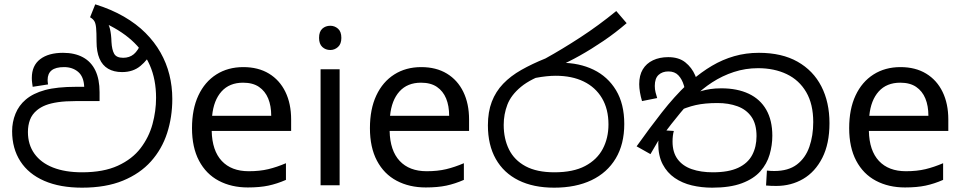

<svg xmlns="http://www.w3.org/2000/svg" viewBox="-20 -856 4452 887"><path d="M359 11Q257 11 184.5 -20.5Q112 -52 74 -111Q36 -170 36 -250Q36 -292 51.5 -330.5Q67 -369 99 -396Q133 -425 188 -440Q243 -455 333 -455H369Q367 -502 341 -524Q315 -546 276 -546Q237 -546 218.5 -531Q200 -516 200 -487Q200 -482 200.5 -477Q201 -472 202 -466L131 -455Q130 -463 128.5 -473Q127 -483 127 -496Q127 -553 165.5 -582.5Q204 -612 271 -612Q325 -612 363 -591.5Q401 -571 420.5 -530.5Q440 -490 440 -430V-389H330Q282 -389 248 -384Q214 -379 191 -370Q168 -361 151 -347Q128 -328 118.5 -302.5Q109 -277 109 -246Q109 -188 139 -146Q169 -104 225 -82Q281 -60 359 -60Q458 -60 524.5 -90.5Q591 -121 629.5 -171.5Q668 -222 684.5 -282.5Q701 -343 701 -404Q701 -489 672 -555Q643 -621 587.5 -670.5Q532 -720 451 -755Q438 -761 424 -766Q410 -771 396 -776L420 -836Q494 -813 552 -779.5Q610 -746 652 -704Q694 -662 721.5 -613.5Q749 -565 762.5 -511Q776 -457 776 -399Q776 -315 752 -241Q728 -167 677.5 -110.5Q627 -54 548 -21.5Q469 11 359 11ZM544 -523Q506 -523 479.5 -538.5Q453 -554 439.5 -585.5Q426 -617 426 -664Q426 -706 424 -727Q422 -748 416 -758Q410 -768 398 -775L429 -800Q454 -784 468 -765.5Q482 -747 488 -722.5Q494 -698 495 -662Q497 -626 507.5 -607.5Q518 -589 549 -589Q578 -589 598 -605.5Q618 -622 634 -661L676 -611Q663 -580 629 -551.5Q595 -523 544 -523Z M1104 -546Q1173 -546 1222.5 -516Q1272 -486 1298.5 -431.5Q1325 -377 1325 -304V-251H958Q960 -160 1004.5 -112.5Q1049 -65 1129 -65Q1180 -65 1219.5 -74.5Q1259 -84 1301 -102V-25Q1260 -7 1220 1.5Q1180 10 1125 10Q1049 10 990.5 -21Q932 -52 899.5 -113.5Q867 -175 867 -264Q867 -352 896.5 -415Q926 -478 979.5 -512Q1033 -546 1104 -546ZM1103 -474Q1040 -474 1003.5 -433.5Q967 -393 960 -321H1233Q1233 -367 1219 -401Q1205 -435 1176.5 -454.5Q1148 -474 1103 -474Z M1549 -536V0H1461V-536ZM1506 -737Q1526 -737 1541.5 -723.5Q1557 -710 1557 -681Q1557 -653 1541.5 -639Q1526 -625 1506 -625Q1484 -625 1469 -639Q1454 -653 1454 -681Q1454 -710 1469 -723.5Q1484 -737 1506 -737Z M1926 -546Q1995 -546 2044.5 -516Q2094 -486 2120.5 -431.5Q2147 -377 2147 -304V-251H1780Q1782 -160 1826.5 -112.5Q1871 -65 1951 -65Q2002 -65 2041.5 -74.5Q2081 -84 2123 -102V-25Q2082 -7 2042 1.5Q2002 10 1947 10Q1871 10 1812.5 -21Q1754 -52 1721.5 -113.5Q1689 -175 1689 -264Q1689 -352 1718.5 -415Q1748 -478 1801.5 -512Q1855 -546 1926 -546ZM1925 -474Q1862 -474 1825.5 -433.5Q1789 -393 1782 -321H2055Q2055 -367 2041 -401Q2027 -435 1998.5 -454.5Q1970 -474 1925 -474Z M2540 11Q2444 11 2375.5 -23Q2307 -57 2270.5 -121.5Q2234 -186 2234 -277Q2234 -339 2252 -386Q2270 -433 2304.5 -469Q2339 -505 2388.5 -533Q2438 -561 2500 -586Q2576 -628 2660.5 -683Q2745 -738 2827 -805L2875 -749Q2824 -705 2768 -667Q2712 -629 2658.5 -599Q2605 -569 2560 -550L2518 -521Q2433 -493 2387 -455Q2341 -417 2324 -372.5Q2307 -328 2307 -279Q2307 -215 2331.5 -165.5Q2356 -116 2408 -88Q2460 -60 2541 -60Q2628 -60 2683 -89Q2738 -118 2764.5 -168Q2791 -218 2791 -281Q2791 -352 2761 -402.5Q2731 -453 2676.5 -479.5Q2622 -506 2547 -506Q2527 -506 2503.5 -503.5Q2480 -501 2456.5 -496.5Q2433 -492 2412 -485L2487 -555Q2504 -562 2524 -564Q2544 -566 2571 -566Q2656 -566 2722 -534Q2788 -502 2826 -439Q2864 -376 2864 -283Q2864 -190 2824.5 -124Q2785 -58 2712.5 -23.5Q2640 11 2540 11Z M3270 11Q3221 11 3176.5 0.5Q3132 -10 3097 -34Q3062 -58 3041.5 -97Q3021 -136 3021 -193Q3021 -204 3022.5 -220.5Q3024 -237 3030 -255L3093 -251Q3090 -241 3088.5 -228.5Q3087 -216 3087 -202Q3087 -152 3110.5 -120.5Q3134 -89 3176 -74.5Q3218 -60 3273 -60Q3346 -60 3390.5 -81Q3435 -102 3455 -140Q3475 -178 3475 -227Q3475 -283 3451.5 -316.5Q3428 -350 3387 -365Q3346 -380 3295 -380Q3236 -380 3194 -370.5Q3152 -361 3102 -338L3189 -424Q3202 -430 3220 -435.5Q3238 -441 3261 -444.5Q3284 -448 3312 -448Q3386 -448 3439 -423Q3492 -398 3520 -349Q3548 -300 3548 -229Q3548 -185 3535.5 -142Q3523 -99 3492.5 -64.5Q3462 -30 3407.5 -9.5Q3353 11 3270 11ZM3566 3Q3553 3 3541.5 2.5Q3530 2 3519 1L3523 -68Q3529 -67 3540 -66.5Q3551 -66 3557 -66Q3622 -66 3661.5 -96Q3701 -126 3719 -177.5Q3737 -229 3737 -292Q3737 -375 3704.5 -430.5Q3672 -486 3614.5 -513.5Q3557 -541 3482 -541Q3424 -541 3370.5 -523.5Q3317 -506 3270 -475.5Q3223 -445 3184 -405L3171 -391Q3145 -361 3123 -334.5Q3101 -308 3081.5 -283Q3062 -258 3042 -230L3030 -221L2985 -144L2921 -180Q2980 -263 3037.5 -336.5Q3095 -410 3156 -468L3174 -483Q3220 -523 3269 -552Q3318 -581 3372 -596.5Q3426 -612 3486 -612Q3592 -612 3664.5 -571Q3737 -530 3774.5 -457Q3812 -384 3812 -287Q3812 -192 3779 -127Q3746 -62 3690.5 -29.5Q3635 3 3566 3ZM3067 -592Q3116 -592 3146 -568Q3176 -544 3191.5 -508Q3207 -472 3210 -434L3152 -398Q3148 -432 3139.5 -461Q3131 -490 3114 -508Q3097 -526 3068 -526Q3040 -526 3022.5 -510Q3005 -494 3005 -459Q3005 -443 3008.5 -429.5Q3012 -416 3016 -403L2946 -389Q2940 -409 2936.5 -429.5Q2933 -450 2933 -467Q2933 -508 2949.5 -535.5Q2966 -563 2996.5 -577.5Q3027 -592 3067 -592Z M4140 -546Q4209 -546 4258.5 -516Q4308 -486 4334.5 -431.5Q4361 -377 4361 -304V-251H3994Q3996 -160 4040.5 -112.5Q4085 -65 4165 -65Q4216 -65 4255.5 -74.5Q4295 -84 4337 -102V-25Q4296 -7 4256 1.5Q4216 10 4161 10Q4085 10 4026.5 -21Q3968 -52 3935.5 -113.5Q3903 -175 3903 -264Q3903 -352 3932.5 -415Q3962 -478 4015.5 -512Q4069 -546 4140 -546ZM4139 -474Q4076 -474 4039.5 -433.5Q4003 -393 3996 -321H4269Q4269 -367 4255 -401Q4241 -435 4212.5 -454.5Q4184 -474 4139 -474Z"/></svg>

Font: lsinhala05
Style: Book
Weight: 400
Designer: Jelle Bosma - Monotype Design Team
Foundry: Monotype Imaging Inc.
Version: Version 2.003